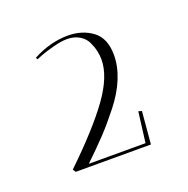

<svg xmlns="http://www.w3.org/2000/svg" viewBox="-61 -806 359 367"><g transform="rotate(-20 118.0 -623.0)"><path d="M41 -725.1 39.1 -729Q74.7 -748 110.8 -748Q139.6 -748 160.4 -732.7Q181.2 -717.3 181.2 -683.1Q181.2 -660.2 171.4 -636Q161.6 -611.8 142.3 -587.4Q123 -563 106.7 -545.7Q90.3 -528.3 64.9 -503.9H180.2L188 -565.9L194.8 -564L189 -498H36.1L32.2 -503.9Q94.2 -563.5 125 -606.2Q155.8 -648.9 155.8 -683.1Q155.8 -691.9 153.8 -700.7Q151.9 -709.5 147.2 -719.5Q142.6 -729.5 132.1 -735.8Q121.6 -742.2 106.9 -742.2Q95.2 -742.2 78.6 -737.8Q62 -733.4 51.8 -729.5Z"/></g></svg>

Font: Antic Didone
Style: Regular
Weight: 400
Designer: Santiago Orozco
Foundry: Santiago Orozco
Version: Version 2.000